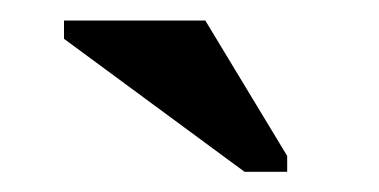

<svg xmlns="http://www.w3.org/2000/svg" viewBox="-20 -715 373 189"><path d="M220.7 -545.9 43 -676.8V-694.8H182.1L262.7 -561.5V-545.9Z"/></svg>

Font: Tinos
Style: Bold
Weight: 700
Designer: Steve Matteson
Foundry: Monotype Imaging Inc.
Version: Version 1.23